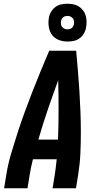

<svg xmlns="http://www.w3.org/2000/svg" viewBox="-20 -1006 540 1026"><path d="M2 0 14 -74Q23 -130 39.5 -185.5Q56 -241 74 -296.5Q92 -352 112 -407Q132 -462 153.5 -517Q175 -572 197.5 -626.5Q220 -681 243 -735H387Q392 -681 396.5 -626.5Q401 -572 404.5 -517Q408 -462 410 -407Q412 -352 412 -296.5Q412 -241 409.5 -185.5Q407 -130 398 -74L386 0H261L273 -74Q276 -94 278.5 -114.5Q281 -135 283 -155H156Q151 -135 146.5 -114.5Q142 -94 139 -74L127 0ZM290 -260Q293 -340 293 -419Q293 -498 291 -577Q262 -498 235 -419Q208 -340 185 -260ZM341 -784Q316 -784 294 -792.5Q272 -801 258.5 -819Q245 -837 241 -861Q237 -885 241 -910Q243 -926 252.5 -942Q262 -958 276 -968.5Q290 -979 306.5 -982.5Q323 -986 340 -986Q356 -986 372 -983Q388 -980 401 -971.5Q414 -963 423.5 -951Q433 -939 437.5 -924Q442 -909 442.5 -893Q443 -877 440 -860Q438 -844 429 -828Q420 -812 405.5 -801.5Q391 -791 374.5 -787.5Q358 -784 341 -784ZM341 -849Q347 -849 352.5 -850.5Q358 -852 363 -856Q368 -860 371 -865.5Q374 -871 375 -876Q377 -885 375.5 -893.5Q374 -902 369 -908Q364 -914 357 -917.5Q350 -921 341 -921Q335 -921 329 -919.5Q323 -918 318 -914Q313 -910 310 -904.5Q307 -899 306 -894Q305 -885 306 -876.5Q307 -868 312 -862Q317 -856 324.5 -852.5Q332 -849 341 -849Z"/></svg>

Font: Iosevka Term Curly Extrabold
Style: Italic
Weight: 800
Italic angle: -9°
Designer: Belleve Invis
Foundry: Belleve Invis
Version: Version 32.3.0